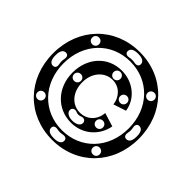

<svg xmlns="http://www.w3.org/2000/svg" viewBox="-170 -863 1116 1116"><g transform="rotate(45 388.0 -305.0)"><path d="M388 56C592 56 740 -96 740 -305C740 -514 592 -666 388 -666C184 -666 36 -514 36 -305C36 -96 184 56 388 56ZM388 -24C233 -24 120 -142 120 -306C120 -470 233 -588 388 -588C543 -588 656 -470 656 -306C656 -142 543 -24 388 -24ZM394 -92C490 -92 564 -158 580 -247L496 -273C492 -213 448 -170 390 -170C327 -170 275 -222 275 -305C275 -387 328 -440 390 -440C445 -440 487 -400 494 -342L572 -368C560 -453 484 -516 390 -516C277 -516 195 -427 195 -305C195 -181 281 -92 394 -92ZM442 10C442 30 424 42 390 42H386C352 42 334 30 334 10C334 -6 346 -14 366 -10C382 -7 394 -7 410 -10C430 -14 442 -6 442 10ZM86 -252C66 -252 54 -270 54 -304V-308C54 -342 66 -360 86 -360C102 -360 110 -348 106 -328C103 -312 103 -300 106 -284C110 -264 102 -252 86 -252ZM690 -252C674 -252 666 -264 670 -284C673 -300 673 -312 670 -328C666 -348 674 -360 690 -360C710 -360 722 -342 722 -308V-304C722 -270 710 -252 690 -252ZM442 -620C442 -604 430 -596 410 -600C394 -603 382 -603 366 -600C346 -596 334 -604 334 -620C334 -640 352 -652 386 -652H390C424 -652 442 -640 442 -620ZM615 -52C599 -52 587 -64 587 -80C587 -96 599 -108 615 -108C631 -108 643 -96 643 -80C643 -64 631 -52 615 -52ZM160 -52C144 -52 132 -64 132 -80C132 -96 144 -108 160 -108C176 -108 188 -96 188 -80C188 -64 176 -52 160 -52ZM615 -502C599 -502 587 -514 587 -530C587 -546 599 -558 615 -558C631 -558 643 -546 643 -530C643 -514 631 -502 615 -502ZM160 -502C144 -502 132 -514 132 -530C132 -546 144 -558 160 -558C176 -558 188 -546 188 -530C188 -514 176 -502 160 -502ZM418 -476C418 -460 406 -448 390 -448C374 -448 362 -460 362 -476C362 -492 374 -504 390 -504C406 -504 418 -492 418 -476ZM446 -140C446 -119 423 -106 392 -106C361 -106 338 -119 338 -140C338 -158 355 -167 372 -160C386 -154 398 -154 412 -160C429 -167 446 -158 446 -140ZM236 -277C220 -277 208 -289 208 -305C208 -321 220 -333 236 -333C252 -333 264 -321 264 -305C264 -289 252 -277 236 -277ZM518 -176C502 -176 490 -188 490 -204C490 -220 502 -232 518 -232C534 -232 546 -220 546 -204C546 -188 534 -176 518 -176ZM516 -376C500 -376 488 -388 488 -404C488 -420 500 -432 516 -432C532 -432 544 -420 544 -404C544 -388 532 -376 516 -376Z"/></g></svg>

Font: Apfel Grotezk Brukt
Style: Regular
Weight: 300
Designer: Luigi Gorlero
Foundry: © 2023, Luigi Gorlero & Collletttivo
Version: Version 2.000;Glyphs 3.2 (3217)